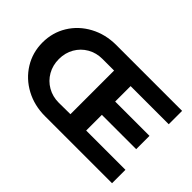

<svg xmlns="http://www.w3.org/2000/svg" viewBox="-114 -1018 1335 1335"><g transform="rotate(45 554.0 -350.0)"><path d="M517.1 -564H402.8Q342.8 -564 293.9 -535.9Q245.1 -507.8 217 -459Q189 -410.2 189 -349.1Q189 -288.1 217 -239Q245.1 -189.9 293.9 -161.9Q342.8 -133.8 402.8 -133.8L517.1 -134.8ZM1061 -131.8V0H401.9Q296.9 0 211.4 -45.9Q126 -91.8 76.4 -171.9Q26.9 -252 26.9 -350.1Q26.9 -448.2 75.9 -528.1Q125 -607.9 210.9 -654.1Q296.9 -700.2 401.9 -700.2H1049.8V-568.8H674.8V-417H1012.2V-286.1H674.8V-131.8Z"/></g></svg>

Font: Montserrat-SemiBold
Style: Regular
Weight: 600
Designer: Julieta Ulanovsky
Foundry: Julieta Ulanovsky
Version: Version 6.001